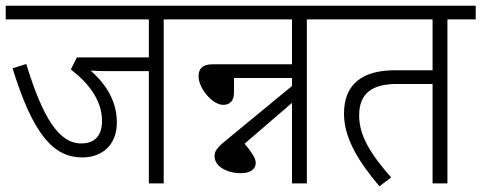

<svg xmlns="http://www.w3.org/2000/svg" viewBox="-20 -642 1685 672"><path d="M553 -574H652V-622H0V-574H501V-441H249L228 -399C290 -351 337 -291 337 -219C337 -166 311 -140 264 -140C187 -140 130 -228 72 -418L24 -403C97 -166 170 -91 268 -91C334 -91 389 -131 389 -214C389 -287 352 -347 297 -395C313 -394 333 -393 355 -393H501V0H553Z M824 -36C856 -36 875 -50 875 -71C875 -86 868 -97 850 -122L836 -139L1002 -282V0H1054V-574H1154V-622H638V-574H1002V-417H724C687 -417 675 -400 675 -375C675 -332 724 -275 761 -275C784 -275 799 -288 799 -319V-369H1002V-341L764 -145C740 -125 730 -111 731 -95C731 -57 780 -35 824 -36Z M1546 -574H1645V-622H1140V-574H1494V-396H1361C1252 -396 1184 -350 1184 -245C1184 -160 1232 -80 1308 10L1349 -21C1277 -103 1237 -167 1237 -238C1237 -318 1286 -348 1368 -348H1494V0H1546Z"/></svg>

Font: Noto Sans Devanagari SemiCondensed Light
Style: Regular
Weight: 300
Width: 4
Designer: Jelle Bosma - Monotype Design Team
Foundry: Monotype Imaging Inc.
Version: Version 2.004